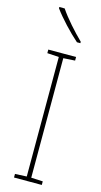

<svg xmlns="http://www.w3.org/2000/svg" viewBox="-143 -993 546 1035"><g transform="rotate(15 130.0 -475.5)"><path d="M81 -951H51V-944C85 -897 144 -834 192 -792H211V-800C168 -842 112 -904 81 -951ZM208 0V-20L143 -23V-690L208 -694V-714H53V-694L118 -690V-23L53 -20V0Z"/></g></svg>

Font: Noto Sans Georgian SemiCondensed Thin
Style: Regular
Weight: 100
Width: 4
Designer: Monotype Design Team, Akaki Razmadze
Foundry: Google LLC
Version: Version 2.005